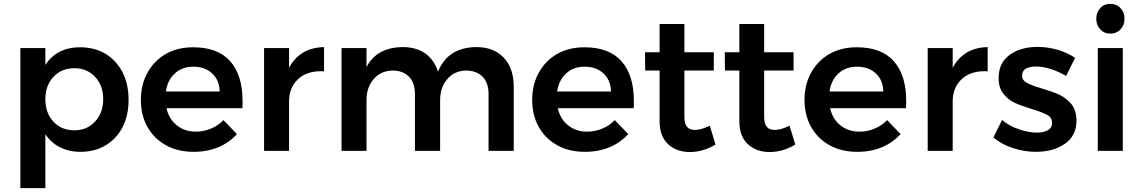

<svg xmlns="http://www.w3.org/2000/svg" viewBox="-20 -785 5942 999"><path d="M529 -505C490 -528 446 -539 396 -539C356 -539 321 -531 291 -516C260 -500 235 -477 216 -447V-535H86V194H216V-87C236 -57 261 -34 292 -19C323 -3 358 5 398 5C448 5 492 -6 530 -29C568 -52 597 -83 618 -124C639 -165 649 -212 649 -265C649 -319 639 -367 618 -408C597 -449 567 -482 529 -505ZM475 -153C447 -122 411 -107 367 -107C322 -107 286 -122 258 -152C230 -182 216 -221 216 -269C216 -316 230 -355 258 -385C286 -415 322 -430 367 -430C411 -430 447 -415 475 -385C503 -355 517 -316 517 -269C517 -222 503 -183 475 -153Z M1178 -466C1135 -515 1070 -539 985 -539C932 -539 885 -528 844 -505C803 -482 771 -449 748 -408C725 -367 713 -319 713 -266C713 -213 724 -166 747 -125C770 -84 802 -52 844 -29C885 -6 933 5 988 5C1035 5 1077 -3 1116 -19C1154 -35 1186 -58 1213 -87L1143 -160C1124 -141 1103 -126 1078 -116C1053 -105 1026 -100 999 -100C960 -100 927 -111 900 -133C873 -154 855 -184 846 -222H1241C1242 -231 1242 -244 1242 -261C1242 -349 1221 -417 1178 -466ZM1123 -309H843C849 -349 865 -381 891 -404C916 -427 948 -438 986 -438C1027 -438 1059 -426 1084 -403C1109 -380 1122 -348 1123 -309Z M1558 -512C1527 -493 1502 -467 1484 -432V-535H1354V0H1484V-258C1484 -307 1501 -347 1534 -376C1567 -405 1611 -417 1666 -414V-540C1625 -539 1589 -530 1558 -512Z M2601 -485C2566 -522 2519 -540 2458 -540C2359 -539 2293 -496 2259 -412C2246 -453 2224 -484 2193 -507C2161 -529 2122 -540 2075 -540C1985 -539 1922 -504 1887 -436V-535H1757V0H1887V-264C1887 -308 1899 -344 1924 -373C1948 -402 1981 -417 2023 -418C2059 -418 2087 -407 2108 -386C2129 -364 2139 -334 2139 -296V0H2270V-264C2270 -308 2282 -344 2307 -373C2331 -402 2364 -417 2405 -418C2441 -418 2470 -407 2491 -386C2512 -364 2522 -334 2522 -296V0H2653V-334C2653 -397 2636 -448 2601 -485Z M3214 -466C3171 -515 3106 -539 3021 -539C2968 -539 2921 -528 2880 -505C2839 -482 2807 -449 2784 -408C2761 -367 2749 -319 2749 -266C2749 -213 2760 -166 2783 -125C2806 -84 2838 -52 2880 -29C2921 -6 2969 5 3024 5C3071 5 3113 -3 3152 -19C3190 -35 3222 -58 3249 -87L3179 -160C3160 -141 3139 -126 3114 -116C3089 -105 3062 -100 3035 -100C2996 -100 2963 -111 2936 -133C2909 -154 2891 -184 2882 -222H3277C3278 -231 3278 -244 3278 -261C3278 -349 3257 -417 3214 -466ZM3159 -309H2879C2885 -349 2901 -381 2927 -404C2952 -427 2984 -438 3022 -438C3063 -438 3095 -426 3120 -403C3145 -380 3158 -348 3159 -309Z M3703 -33 3673 -131C3642 -116 3617 -109 3597 -109C3578 -109 3564 -114 3555 -125C3546 -135 3541 -152 3541 -177V-418H3694V-513H3541V-660H3412V-513H3336L3337 -418H3412V-154C3412 -101 3427 -62 3456 -35C3485 -8 3523 6 3569 6C3616 6 3660 -7 3703 -33Z M4118 -33 4088 -131C4057 -116 4032 -109 4012 -109C3993 -109 3979 -114 3970 -125C3961 -135 3956 -152 3956 -177V-418H4109V-513H3956V-660H3827V-513H3751L3752 -418H3827V-154C3827 -101 3842 -62 3871 -35C3900 -8 3938 6 3984 6C4031 6 4075 -7 4118 -33Z M4631 -466C4588 -515 4523 -539 4438 -539C4385 -539 4338 -528 4297 -505C4256 -482 4224 -449 4201 -408C4178 -367 4166 -319 4166 -266C4166 -213 4177 -166 4200 -125C4223 -84 4255 -52 4297 -29C4338 -6 4386 5 4441 5C4488 5 4530 -3 4569 -19C4607 -35 4639 -58 4666 -87L4596 -160C4577 -141 4556 -126 4531 -116C4506 -105 4479 -100 4452 -100C4413 -100 4380 -111 4353 -133C4326 -154 4308 -184 4299 -222H4694C4695 -231 4695 -244 4695 -261C4695 -349 4674 -417 4631 -466ZM4576 -309H4296C4302 -349 4318 -381 4344 -404C4369 -427 4401 -438 4439 -438C4480 -438 4512 -426 4537 -403C4562 -380 4575 -348 4576 -309Z M5011 -512C4980 -493 4955 -467 4937 -432V-535H4807V0H4937V-258C4937 -307 4954 -347 4987 -376C5020 -405 5064 -417 5119 -414V-540C5078 -539 5042 -530 5011 -512Z M5447 -426C5474 -417 5501 -405 5527 -390L5574 -484C5547 -502 5517 -516 5483 -526C5448 -536 5413 -541 5378 -541C5320 -541 5272 -527 5234 -500C5195 -472 5176 -432 5176 -379C5176 -345 5184 -318 5201 -297C5218 -276 5237 -260 5260 -250C5283 -239 5312 -229 5348 -218C5385 -207 5412 -196 5429 -187C5446 -178 5454 -164 5454 -145C5454 -128 5447 -116 5433 -108C5418 -99 5399 -95 5375 -95C5345 -95 5313 -101 5280 -113C5247 -124 5218 -140 5194 -161L5149 -70C5176 -46 5210 -28 5249 -15C5288 -2 5329 5 5370 5C5431 5 5481 -9 5521 -37C5561 -65 5581 -105 5581 -157C5581 -192 5572 -221 5555 -243C5537 -264 5516 -281 5492 -292C5468 -303 5437 -314 5400 -325C5365 -335 5339 -345 5323 -354C5306 -363 5298 -375 5298 -392C5298 -408 5305 -420 5318 -428C5331 -435 5348 -439 5370 -439C5393 -439 5419 -435 5447 -426Z M5692 -535V0H5822V-535ZM5810 -743C5796 -758 5778 -765 5757 -765C5736 -765 5718 -758 5705 -743C5691 -728 5684 -710 5684 -687C5684 -665 5691 -647 5705 -632C5719 -617 5736 -610 5757 -610C5778 -610 5796 -617 5810 -632C5824 -647 5831 -665 5831 -687C5831 -710 5824 -728 5810 -743Z"/></svg>

Font: Argentum Sans Medium
Style: Regular
Weight: 500
Designer: Julieta Ulanovsky
Foundry: Julieta Ulanovsky
Version: Version 5.001;January 29, 2019;FontCreator 11.5.0.2425 64-bi